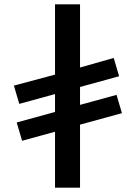

<svg xmlns="http://www.w3.org/2000/svg" viewBox="-20 -880 626 885"><path d="M348.9 -15V-305.5L542 -358.4L517.2 -442.8L348.9 -396.6V-479.1L529 -528.5L504.2 -612.9L348.9 -568.8V-860H233.6V-536.1L44 -485.5L68.8 -401.2L233.6 -446.4V-363.9L57 -315.5L81.8 -231.1L233.6 -272.8V-15Z"/></svg>

Font: Stormning
Style: Light
Weight: 400
Designer: Robert Jablonski, Mew Too
Foundry: Cannot Into Space Fonts
Version: Version 0.90